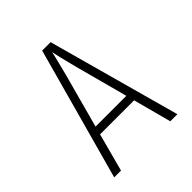

<svg xmlns="http://www.w3.org/2000/svg" viewBox="-199 -864 997 997"><g transform="rotate(-45 300.0 -365.0)"><path d="M68 0 269 -730H331L532 0H480L424 -210H174L118 0ZM186 -255H412L333 -550Q319 -604 310.5 -640.5Q302 -677 300 -688Q298 -677 289 -640.5Q280 -604 266 -550Z"/></g></svg>

Font: NKDuy Mono Thin
Style: Regular
Weight: 100
Monospace: yes
Designer: NKDuy
Foundry: NKDuy
Version: Version 2.251; ttfautohint (v1.8.4.7-5d5b)